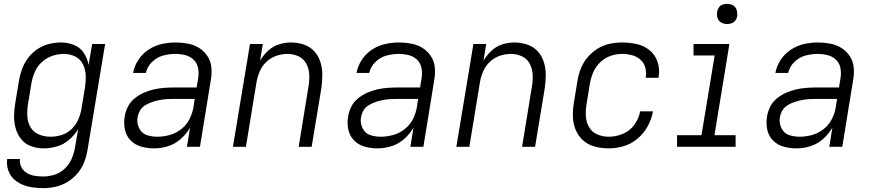

<svg xmlns="http://www.w3.org/2000/svg" viewBox="-20 -757 4504 990"><path d="M204 213Q236 213 268.5 205.5Q301 198 330.5 179.5Q360 161 382 134Q404 107 415.5 75.5Q427 44 432 12L522 -530H455L437 -422Q431 -455 412.5 -483.5Q394 -512 362 -525Q330 -538 294 -538Q263 -538 231.5 -530Q200 -522 172 -503Q144 -484 124 -457Q104 -430 93 -399Q82 -368 77 -337L59 -227Q53 -194 52.5 -160Q52 -126 61 -94.5Q70 -63 90 -38.5Q110 -14 141 -3Q172 8 206 8Q239 8 273.5 -2Q308 -12 336 -36Q364 -60 383 -91L367 2Q362 32 350 60.5Q338 89 315 111.5Q292 134 262.5 143.5Q233 153 204 153Q181 153 159 149.5Q137 146 118.5 135Q100 124 90 104.5Q80 85 83 63H17Q13 91 21.5 118Q30 145 49 164Q68 183 93.5 194Q119 205 147 209Q175 213 204 213ZM240 -52Q209 -52 181 -63.5Q153 -75 138 -100Q123 -125 121 -156Q119 -187 124 -218L142 -328Q147 -357 159.5 -386Q172 -415 196 -437Q220 -459 250 -469Q280 -479 309 -479Q341 -479 368 -465.5Q395 -452 408 -425Q421 -398 422 -367.5Q423 -337 418 -305L400 -195Q395 -167 383 -139.5Q371 -112 348 -90.5Q325 -69 296.5 -60.5Q268 -52 240 -52Z M775 8Q810 8 846 -3Q882 -14 911.5 -40Q941 -66 960 -99L944 0H1011L1067 -344Q1073 -377 1070 -409Q1067 -441 1050 -467Q1033 -493 1007 -509.5Q981 -526 949 -532Q917 -538 885 -538Q850 -538 814 -530Q778 -522 746 -501Q714 -480 693.5 -448.5Q673 -417 666 -381H732Q739 -413 764 -437.5Q789 -462 821 -470.5Q853 -479 884 -479Q911 -479 936 -472.5Q961 -466 979 -448.5Q997 -431 1001.5 -405.5Q1006 -380 1002 -354L994 -306H879Q853 -306 826.5 -304Q800 -302 773.5 -296Q747 -290 722 -279Q697 -268 674.5 -250Q652 -232 639.5 -207Q627 -182 623 -156Q617 -122 624 -89Q631 -56 653.5 -33Q676 -10 708 -1Q740 8 775 8ZM791 -52Q765 -52 740 -59.5Q715 -67 701.5 -89Q688 -111 688 -136Q688 -145 690 -154Q693 -173 703.5 -189.5Q714 -206 731.5 -216Q749 -226 767.5 -232Q786 -238 804.5 -241.5Q823 -245 841.5 -246Q860 -247 879 -247H984L978 -207Q973 -175 958 -144.5Q943 -114 915.5 -92Q888 -70 855.5 -61Q823 -52 791 -52Z M1181 0H1248L1303 -335Q1308 -363 1320 -390.5Q1332 -418 1354.5 -439Q1377 -460 1405.5 -469.5Q1434 -479 1462 -479Q1493 -479 1519.5 -466.5Q1546 -454 1559.5 -428.5Q1573 -403 1574.5 -373Q1576 -343 1571 -313L1520 0H1587L1637 -303Q1642 -337 1642 -371.5Q1642 -406 1632 -437.5Q1622 -469 1600.5 -492.5Q1579 -516 1547 -527Q1515 -538 1481 -538Q1450 -538 1419 -528.5Q1388 -519 1363 -496Q1338 -473 1321 -444L1335 -530H1269Z M1927 8Q1962 8 1998 -3Q2034 -14 2063.5 -40Q2093 -66 2112 -99L2096 0H2163L2219 -344Q2225 -377 2222 -409Q2219 -441 2202 -467Q2185 -493 2159 -509.5Q2133 -526 2101 -532Q2069 -538 2037 -538Q2002 -538 1966 -530Q1930 -522 1898 -501Q1866 -480 1845.5 -448.5Q1825 -417 1818 -381H1884Q1891 -413 1916 -437.5Q1941 -462 1973 -470.5Q2005 -479 2036 -479Q2063 -479 2088 -472.5Q2113 -466 2131 -448.5Q2149 -431 2153.5 -405.5Q2158 -380 2154 -354L2146 -306H2031Q2005 -306 1978.5 -304Q1952 -302 1925.5 -296Q1899 -290 1874 -279Q1849 -268 1826.5 -250Q1804 -232 1791.5 -207Q1779 -182 1775 -156Q1769 -122 1776 -89Q1783 -56 1805.5 -33Q1828 -10 1860 -1Q1892 8 1927 8ZM1943 -52Q1917 -52 1892 -59.5Q1867 -67 1853.5 -89Q1840 -111 1840 -136Q1840 -145 1842 -154Q1845 -173 1855.5 -189.5Q1866 -206 1883.5 -216Q1901 -226 1919.5 -232Q1938 -238 1956.5 -241.5Q1975 -245 1993.5 -246Q2012 -247 2031 -247H2136L2130 -207Q2125 -175 2110 -144.5Q2095 -114 2067.5 -92Q2040 -70 2007.5 -61Q1975 -52 1943 -52Z M2333 0H2400L2455 -335Q2460 -363 2472 -390.5Q2484 -418 2506.5 -439Q2529 -460 2557.5 -469.5Q2586 -479 2614 -479Q2645 -479 2671.5 -466.5Q2698 -454 2711.5 -428.5Q2725 -403 2726.5 -373Q2728 -343 2723 -313L2672 0H2739L2789 -303Q2794 -337 2794 -371.5Q2794 -406 2784 -437.5Q2774 -469 2752.5 -492.5Q2731 -516 2699 -527Q2667 -538 2633 -538Q2602 -538 2571 -528.5Q2540 -519 2515 -496Q2490 -473 2473 -444L2487 -530H2421Z M3119 8Q3157 8 3196.5 -3.5Q3236 -15 3268.5 -43Q3301 -71 3320.5 -107.5Q3340 -144 3347 -183H3281Q3274 -146 3250.5 -113.5Q3227 -81 3191 -66.5Q3155 -52 3119 -52Q3088 -52 3060.5 -63.5Q3033 -75 3018 -100.5Q3003 -126 3001 -156.5Q2999 -187 3004 -218L3022 -328Q3027 -357 3039.5 -385.5Q3052 -414 3075.5 -436.5Q3099 -459 3128.5 -469Q3158 -479 3188 -479Q3214 -479 3238.5 -472.5Q3263 -466 3281.5 -450Q3300 -434 3307 -409.5Q3314 -385 3310 -359L3309 -356H3375L3376 -361Q3383 -400 3371 -436.5Q3359 -473 3330.5 -497Q3302 -521 3264.5 -529.5Q3227 -538 3188 -538Q3156 -538 3123 -531Q3090 -524 3060.5 -505.5Q3031 -487 3008.5 -460Q2986 -433 2974 -401.5Q2962 -370 2957 -337L2939 -227Q2933 -191 2934 -155Q2935 -119 2948.5 -87Q2962 -55 2987.5 -32.5Q3013 -10 3047.5 -1Q3082 8 3119 8Z M3471 0H3773V-60H3664L3741 -530H3556V-471H3665L3597 -60H3471ZM3729 -633Q3741 -633 3752.5 -637Q3764 -641 3771.5 -651Q3779 -661 3781 -672Q3783 -689 3778.5 -705Q3774 -721 3760 -729Q3746 -737 3729 -737Q3718 -737 3706.5 -733.5Q3695 -730 3687.5 -719.5Q3680 -709 3678 -698Q3675 -681 3679.5 -665Q3684 -649 3698.5 -641Q3713 -633 3729 -633Z M4087 8Q4122 8 4158 -3Q4194 -14 4223.5 -40Q4253 -66 4272 -99L4256 0H4323L4379 -344Q4385 -377 4382 -409Q4379 -441 4362 -467Q4345 -493 4319 -509.5Q4293 -526 4261 -532Q4229 -538 4197 -538Q4162 -538 4126 -530Q4090 -522 4058 -501Q4026 -480 4005.5 -448.5Q3985 -417 3978 -381H4044Q4051 -413 4076 -437.5Q4101 -462 4133 -470.5Q4165 -479 4196 -479Q4223 -479 4248 -472.5Q4273 -466 4291 -448.5Q4309 -431 4313.5 -405.5Q4318 -380 4314 -354L4306 -306H4191Q4165 -306 4138.5 -304Q4112 -302 4085.5 -296Q4059 -290 4034 -279Q4009 -268 3986.5 -250Q3964 -232 3951.5 -207Q3939 -182 3935 -156Q3929 -122 3936 -89Q3943 -56 3965.5 -33Q3988 -10 4020 -1Q4052 8 4087 8ZM4103 -52Q4077 -52 4052 -59.5Q4027 -67 4013.5 -89Q4000 -111 4000 -136Q4000 -145 4002 -154Q4005 -173 4015.5 -189.5Q4026 -206 4043.5 -216Q4061 -226 4079.5 -232Q4098 -238 4116.5 -241.5Q4135 -245 4153.5 -246Q4172 -247 4191 -247H4296L4290 -207Q4285 -175 4270 -144.5Q4255 -114 4227.5 -92Q4200 -70 4167.5 -61Q4135 -52 4103 -52Z"/></svg>

Font: Iosevka Sparkle Light Oblique
Style: Regular
Weight: 300
Italic angle: -9°
Designer: Belleve Invis
Foundry: Belleve Invis
Version: Version 4.5.0; ttfautohint (v1.8.3)